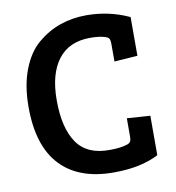

<svg xmlns="http://www.w3.org/2000/svg" viewBox="-79 -747 759 830"><g transform="rotate(-10 301.0 -332.0)"><path d="M419 -570Q394 -578 354 -578Q261 -578 213 -515Q165 -452 165 -337Q165 -214 210.5 -149Q256 -84 356 -86Q400 -86 429 -95Q442 -99 446 -106Q450 -113 450 -128V-208L552 -201V-28Q474 13 354 13Q201 13 120.5 -73Q40 -159 40 -329Q40 -423 67 -493Q94 -563 140 -601.5Q186 -640 239.5 -658.5Q293 -677 354 -677Q454 -677 542 -636V-466L440 -459V-537Q440 -552 436 -559Q432 -566 419 -570Z"/></g></svg>

Font: Bree Serif
Style: Regular
Weight: 400
Designer: Veronika Burian, Jos Scaglione
Foundry: TypeTogether
Version: Version 1.001